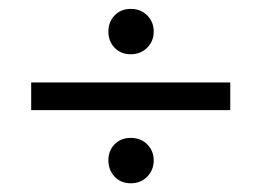

<svg xmlns="http://www.w3.org/2000/svg" viewBox="-20 -548 595 436"><path d="M226.1 -476.1Q226.1 -498 240.2 -512.9Q254.4 -527.8 276.9 -527.8Q299.8 -527.8 314.5 -512.9Q329.1 -498 329.1 -476.1Q329.1 -454.6 314.2 -439.7Q299.3 -424.8 276.9 -424.8Q254.4 -424.8 240.2 -439.7Q226.1 -454.6 226.1 -476.1ZM50.8 -297.9V-360.8H502.9V-297.9ZM276.9 -131.8Q254.4 -131.8 240.2 -147Q226.1 -162.1 226.1 -184.1Q226.1 -205.6 240.2 -220.2Q254.4 -234.9 276.9 -234.9Q299.8 -234.9 314.5 -220Q329.1 -205.1 329.1 -184.1Q329.1 -162.1 314.5 -147Q299.8 -131.8 276.9 -131.8Z"/></svg>

Font: El Messiri SemiBold
Style: Regular
Weight: 600
Designer: Mohamed Gaber
Foundry: Kief Type Foundry
Version: Version 2.007;PS 002.007;hotconv 1.0.88;makeotf.lib2.5.64775